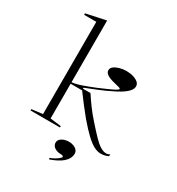

<svg xmlns="http://www.w3.org/2000/svg" viewBox="-220 -882 1136 1231"><g transform="rotate(30 348.0 -266.5)"><path d="M209 -20 290 -10V0H72V-10L153 -20V-703H63V-714L209 -745ZM202 -277V-288Q233 -289 279 -305Q325 -321 371 -340Q410 -357 438.5 -369.5Q467 -382 482.5 -391Q498 -400 498 -405Q498 -409 489 -412Q480 -415 466 -418Q452 -421 436.5 -425.5Q421 -430 407 -436Q393 -442 384 -451.5Q375 -461 375 -474Q375 -490 390 -501.5Q405 -513 429 -520Q453 -527 479 -527Q507 -527 530 -520Q553 -513 567 -501Q581 -489 581 -471Q581 -447 551 -421Q521 -395 458 -366Q429 -351 387.5 -334Q346 -317 293 -296V-289H349Q377 -246 404 -210Q431 -174 459 -143Q502 -94 531.5 -63.5Q561 -33 583.5 -19Q606 -5 625 -4Q633 -3 640 -5Q647 -7 655 -12V2Q647 6 638 9Q629 12 619.5 13.5Q610 15 599 15Q575 15 548 1Q521 -13 487 -45Q453 -77 407 -131Q381 -162 353 -198.5Q325 -235 294 -277ZM333 212 328 203Q344 197 358 189.5Q372 182 383.5 173Q395 164 401 155L391 146H383Q363 146 347.5 140Q332 134 323 123Q314 112 314 98Q314 83 324 72.5Q334 62 350.5 56Q367 50 386 50Q405 50 421 56Q437 62 446.5 73Q456 84 456 100Q456 117 447.5 133.5Q439 150 422.5 164.5Q406 179 383.5 190.5Q361 202 333 212Z"/></g></svg>

Font: Kalnia SemiExpanded ExtraLight
Style: Regular
Weight: 250
Width: 6
Designer: Frida Medrano
Foundry: Frida Medrano
Version: Version 1.105